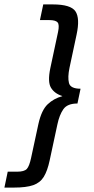

<svg xmlns="http://www.w3.org/2000/svg" viewBox="-82 -687 424 870"><path d="M-62 163 -47 91H-5Q28 91 39.5 78.5Q51 66 59 28L92 -125Q106 -188 134 -214.5Q162 -241 200 -251V-252Q165 -263 149 -289.5Q133 -316 146 -378L181 -542Q188 -575 179 -585.5Q170 -596 141 -596H99L114 -667H157Q239 -667 260 -635.5Q281 -604 265 -530L233 -380Q224 -337 230.5 -311Q237 -285 283 -285L269 -218Q223 -218 205 -192Q187 -166 178 -123L143 40Q133 87 116.5 114Q100 141 68.5 152Q37 163 -19 163Z"/></svg>

Font: Atkinson Hyperlegible
Style: Italic
Weight: 400
Italic angle: -12°
Designer: Elliott Scott, Megan Eiswerth, Linus Boman, Theodore Petrosky
Foundry: Braille Institute
Version: Version 1.006; ttfautohint (v1.8.3)